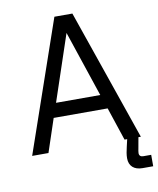

<svg xmlns="http://www.w3.org/2000/svg" viewBox="-93 -772 829 1009"><g transform="rotate(-10 321.0 -268.0)"><path d="M25 0H112L171 -177H459L518 0H532L523 39C518 60 514 80 514 99C514 141 541 164 585 164H642V103H600C586 103 578 96 578 83C578 74 580 68 582 56L592 0H605L363 -700H267ZM197 -253 315 -605 433 -253Z"/></g></svg>

Font: Meta Space
Style: Regular
Weight: 400
Designer: Meta Pool / Florian Karsten
Foundry: Meta Pool / Florian Karsten
Version: Version 2.000;Glyphs 3.1.1 (3137)